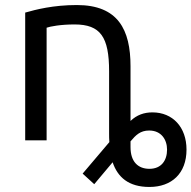

<svg xmlns="http://www.w3.org/2000/svg" viewBox="-20 -553 760 762"><path d="M720.2 40.7C720.2 -48.2 665.5 -107 585 -107C552 -107 523 -97 498 -73V-290C498 -435 449 -533 285 -533C191 -533 122 -515 80 -503V4H165V-443C179 -448 220 -456 276 -456C379 -456 413 -406 413 -270V-24C413 -11 413 -3 414 11L308 136L354 178L427 91C447 150 490 189 573 189C661.2 189 720.2 135.5 720.2 40.7ZM572 -35C620 -35 643 1 643 41C643 83 621 117 573 117C528 117 498 89 498 31V8C519 -17 537 -35 572 -35Z"/></svg>

Font: Repo
Style: Regular
Weight: 400
Designer: Stefan Peev
Foundry: Context Ltd
Version: Version 0.000